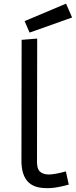

<svg xmlns="http://www.w3.org/2000/svg" viewBox="-20 -1006 409 1036"><path d="M112.8 -892.1 336.4 -986.3 369.1 -911.6 139.6 -830.1ZM179.7 -152.3Q176.8 -99.1 193.8 -81.8Q210.9 -64.5 242.9 -64.5Q274.9 -64.5 335.4 -81.1L351.1 -9.8Q286.6 7.8 248.3 9Q210 10.3 182.6 3.7Q155.3 -2.9 135.7 -20.5Q93.8 -58.1 95.7 -147L96.7 -791L180.7 -797.9Z"/></svg>

Font: Duru Sans
Style: Regular
Weight: 400
Designer: Onur Yazõcõgil
Foundry: Onur Yazõcõgil
Version: Version 1.002